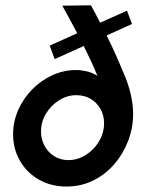

<svg xmlns="http://www.w3.org/2000/svg" viewBox="-20 -688 543 721"><path d="M229.2 12.5Q172.2 12.5 126.7 -13.2Q81.2 -38.9 55.2 -83.7Q29.2 -128.5 29.2 -184Q29.2 -231.2 48.3 -274.7Q67.4 -318.1 100.7 -352.1Q134 -386.1 176.7 -405.6Q219.4 -425 265.3 -425Q284.7 -425 305.9 -420.1Q327.1 -415.3 345.8 -402.8Q334.7 -431.2 321.5 -459.4Q308.3 -487.5 294.4 -515.3L185.4 -466L166.7 -516.7L270.1 -563.2Q256.2 -588.9 242.4 -614.9Q228.5 -641 213.9 -666.7L321.5 -668.1Q330.6 -652.1 339.2 -635.4Q347.9 -618.8 356.2 -602.8L456.9 -647.9L475.7 -597.9L380.6 -554.9Q404.9 -505.6 423.6 -462.2Q442.4 -418.8 452.8 -393.1Q479.9 -321.5 479.9 -259.7Q479.9 -208.3 461.5 -159.7Q443.1 -111.1 409.7 -72.2Q376.4 -33.3 330.6 -10.4Q284.7 12.5 229.2 12.5ZM236.8 -86.8Q271.5 -86.8 302.4 -106.2Q333.3 -125.7 352.1 -157.6Q370.8 -189.6 370.8 -225.7Q370.8 -254.9 357.3 -278.8Q343.8 -302.8 320.5 -316.7Q297.2 -330.6 266.7 -330.6Q231.9 -330.6 201.4 -311.1Q170.8 -291.7 152.4 -260.8Q134 -229.9 134 -193.8Q134 -165.3 147.2 -140.6Q160.4 -116 183.7 -101.4Q206.9 -86.8 236.8 -86.8Z"/></svg>

Font: Afacad SemiBold
Style: Italic
Weight: 600
Italic angle: -14°
Designer: Kristian Moeller
Foundry: Dicotype
Version: Version 1.000